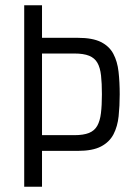

<svg xmlns="http://www.w3.org/2000/svg" viewBox="-20 -708 506 728"><path d="M71.8 0V-688H139.3V-564.6H275.5Q330.8 -564.6 362.6 -548.7Q394.5 -532.8 409.8 -503.8Q425.2 -474.8 429.5 -435.9Q433.9 -397 433.9 -350.5Q433.9 -306.2 429.8 -267.3Q425.7 -228.5 410.4 -198.9Q395 -169.4 363.2 -152.7Q331.4 -135.9 274.9 -135.9H139.3V0ZM139.3 -195.5H261.4Q296.4 -195.5 317.4 -203.9Q338.4 -212.4 348.8 -231.1Q359.3 -249.8 362.8 -279.4Q366.4 -308.9 366.4 -350.5Q366.4 -392.2 363.1 -421.7Q359.8 -451.3 349.4 -469.7Q338.9 -488.1 317.9 -496.6Q296.9 -505.1 261.4 -505.1H139.3Z"/></svg>

Font: Saira Thin Condensed
Style: Regular
Weight: 100
Width: 3
Version: Version 1.101